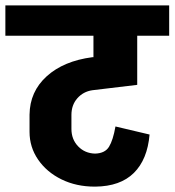

<svg xmlns="http://www.w3.org/2000/svg" viewBox="-55 -680 650 715"><path d="M289 -344Q255 -339 233 -314Q211 -289 211 -252V-200Q211 -161 236 -135Q261 -109 299 -108Q336 -109 351 -133.5Q366 -158 375 -209L502 -179Q494 -86 443.5 -36Q393 14 300 15H299H298Q229 15 174 -12Q119 -39 87 -85.5Q55 -132 55 -189V-253Q56 -339 119 -396Q182 -453 289 -467H293V-547H-35V-660H575V-547H456V-364Z"/></svg>

Font: Akshar
Style: Bold
Weight: 700
Designer: Tall Chai
Foundry: Tall Chai
Version: Version 1.000